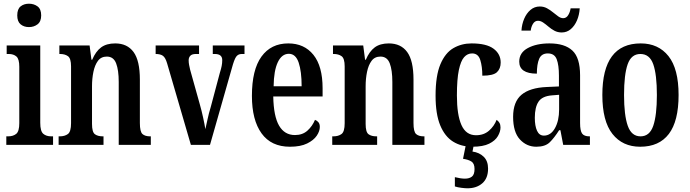

<svg xmlns="http://www.w3.org/2000/svg" viewBox="-20 -781 3717 1035"><path d="M136 -635Q109 -635 91 -650Q73 -665 73 -698Q73 -732 91 -746.5Q109 -761 136 -761Q163 -761 182.5 -746.5Q202 -732 202 -698Q202 -665 182.5 -650Q163 -635 136 -635ZM14 0V-46H24Q51 -46 67.5 -59.5Q84 -73 84 -117V-421Q84 -463 68.5 -476.5Q53 -490 27 -490H16V-536H197V-119Q197 -74 213 -60Q229 -46 256 -46H266V0Z M296 0V-46H302Q329 -46 346 -58.5Q363 -71 363 -117V-423Q363 -466 346.5 -478Q330 -490 304 -490H300V-536H463L473 -459H477Q496 -504 525 -525.5Q554 -547 601 -547Q666 -547 700 -500.5Q734 -454 734 -352V-118Q734 -71 748 -58.5Q762 -46 789 -46H793V0H620V-339Q620 -403 606 -439.5Q592 -476 556 -476Q525 -476 508 -453Q491 -430 483.5 -393.5Q476 -357 476 -316V-113Q476 -69 491.5 -57.5Q507 -46 534 -46H538V0Z M881 -439Q872 -470 858.5 -480Q845 -490 819 -490V-536H1053V-490H1036Q1015 -490 1006 -480.5Q997 -471 997 -456Q997 -443 999.5 -430.5Q1002 -418 1005 -405L1057 -219Q1067 -184 1075 -147Q1083 -110 1087 -85Q1092 -105 1098.5 -136.5Q1105 -168 1116 -204L1165 -388Q1172 -410 1175 -425.5Q1178 -441 1178 -457Q1178 -490 1138 -490H1127V-536H1298V-490H1283Q1263 -490 1252.5 -474.5Q1242 -459 1230 -414L1112 0H1009Z M1543 10Q1442 10 1390 -62Q1338 -134 1338 -264Q1338 -405 1389.5 -476Q1441 -547 1534 -547Q1620 -547 1669.5 -485.5Q1719 -424 1719 -305V-261H1453Q1455 -154 1484.5 -103.5Q1514 -53 1570 -53Q1611 -53 1637.5 -77Q1664 -101 1678 -135Q1689 -131 1696.5 -122Q1704 -113 1704 -97Q1704 -74 1687.5 -49.5Q1671 -25 1635.5 -7.5Q1600 10 1543 10ZM1606 -316Q1606 -396 1590 -443.5Q1574 -491 1537 -491Q1499 -491 1477.5 -445.5Q1456 -400 1455 -316Z M1771 0V-46H1777Q1804 -46 1821 -58.5Q1838 -71 1838 -117V-423Q1838 -466 1821.5 -478Q1805 -490 1779 -490H1775V-536H1938L1948 -459H1952Q1971 -504 2000 -525.5Q2029 -547 2076 -547Q2141 -547 2175 -500.5Q2209 -454 2209 -352V-118Q2209 -71 2223 -58.5Q2237 -46 2264 -46H2268V0H2095V-339Q2095 -403 2081 -439.5Q2067 -476 2031 -476Q2000 -476 1983 -453Q1966 -430 1958.5 -393.5Q1951 -357 1951 -316V-113Q1951 -69 1966.5 -57.5Q1982 -46 2009 -46H2013V0Z M2526 10Q2467 10 2422.5 -17.5Q2378 -45 2353 -105.5Q2328 -166 2328 -265Q2328 -373 2354 -434.5Q2380 -496 2424 -521.5Q2468 -547 2522 -547Q2602 -547 2640.5 -518.5Q2679 -490 2679 -444Q2679 -411 2659 -392Q2639 -373 2580 -373Q2580 -422 2569 -457.5Q2558 -493 2525 -493Q2500 -493 2482 -473Q2464 -453 2453.5 -403.5Q2443 -354 2443 -266Q2443 -162 2467.5 -107Q2492 -52 2546 -52Q2588 -52 2616 -76.5Q2644 -101 2657 -135Q2667 -128 2672.5 -118.5Q2678 -109 2678 -94Q2678 -72 2664 -47.5Q2650 -23 2617 -6.5Q2584 10 2526 10ZM2500 234Q2488 234 2467.5 231.5Q2447 229 2432 224V174Q2464 182 2486 182Q2510 182 2524 171Q2538 160 2538 130Q2538 100 2521 89.5Q2504 79 2476 75L2493 -9H2536L2527 36Q2564 41 2587.5 64Q2611 87 2611 128Q2611 180 2580 207Q2549 234 2500 234Z M2871 10Q2819 10 2782.5 -29.5Q2746 -69 2746 -151Q2746 -232 2791 -270Q2836 -308 2927 -312L2993 -315V-373Q2993 -430 2981 -461.5Q2969 -493 2933 -493Q2899 -493 2886.5 -464Q2874 -435 2874 -384Q2779 -384 2779 -449Q2779 -497 2825.5 -522Q2872 -547 2942 -547Q3024 -547 3065.5 -508.5Q3107 -470 3107 -375V-118Q3107 -76 3118 -61Q3129 -46 3157 -46H3160V0H3016L3001 -79H2994Q2968 -38 2943.5 -14Q2919 10 2871 10ZM2912 -50Q2949 -50 2971.5 -90Q2994 -130 2994 -191V-270L2956 -267Q2903 -263 2883 -233Q2863 -203 2863 -146Q2863 -102 2875 -76Q2887 -50 2912 -50ZM3008 -606Q2986 -606 2968.5 -615.5Q2951 -625 2936.5 -637.5Q2922 -650 2908 -659.5Q2894 -669 2880 -669Q2863 -669 2853 -652.5Q2843 -636 2841 -616H2791Q2793 -650 2805.5 -679.5Q2818 -709 2839.5 -727.5Q2861 -746 2890 -746Q2911 -746 2928.5 -736.5Q2946 -727 2961 -714.5Q2976 -702 2989.5 -692.5Q3003 -683 3016 -683Q3033 -683 3043 -699.5Q3053 -716 3056 -736H3105Q3103 -701 3090.5 -671.5Q3078 -642 3057 -624Q3036 -606 3008 -606Z M3431 10Q3336 10 3281.5 -59Q3227 -128 3227 -269Q3227 -547 3434 -547Q3529 -547 3583.5 -478.5Q3638 -410 3638 -269Q3638 -128 3585.5 -59Q3533 10 3431 10ZM3433 -46Q3482 -46 3501.5 -103Q3521 -160 3521 -269Q3521 -379 3501.5 -434.5Q3482 -490 3432 -490Q3383 -490 3363.5 -434.5Q3344 -379 3344 -269Q3344 -160 3364 -103Q3384 -46 3433 -46Z"/></svg>

Font: Noto Serif Khmer ExtraCondensed SemiBold
Style: Regular
Weight: 600
Width: 2
Designer: Danh Hong and the Monotype Design Team
Foundry: Monotype Imaging Inc.
Version: Version 2.004; ttfautohint (v1.8.4.7-5d5b)